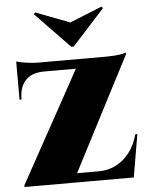

<svg xmlns="http://www.w3.org/2000/svg" viewBox="-57 -893 721 940"><g transform="rotate(-5 303.0 -423.5)"><path d="M577 -612Q577 -612 577 -608.5Q577 -605 577 -605L264 0H25V-8L326 -555H38V-601H482Q500 -601 520 -602.5Q540 -604 556 -607Q572 -610 577 -612ZM555 -45 549 0H92V-45ZM598 -210 562 0H361L395 -45Q440 -45 478.5 -64.5Q517 -84 545.5 -121Q574 -158 588 -210ZM38 -558H168V-555Q110 -555 79 -522.5Q48 -490 48 -432V-428H38ZM38 -616Q46 -613 64.5 -609.5Q83 -606 105 -603.5Q127 -601 146 -601L38 -591ZM484 -839 477 -847 319 -783 151 -847 144 -839 313 -664H325Z"/></g></svg>

Font: Cinzel Black
Style: Regular
Weight: 900
Designer: Natanael Gama
Version: Version 2.000